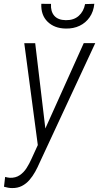

<svg xmlns="http://www.w3.org/2000/svg" viewBox="-61 -750 508 985"><path d="M158.2 -61 368.7 -528.8H427.7L142.1 85Q132.3 107.9 119.6 130.9Q106.9 153.8 90.3 173.1Q73.7 192.4 51.5 203.9Q29.3 215.3 1 214.8Q-9.3 214.8 -19.8 212.9Q-30.3 210.9 -40.5 208L-34.7 157.7Q-28.8 159.2 -22.9 160.4Q-17.1 161.6 -10.3 162.1Q19 163.1 40 148.9Q61 134.8 75.4 112.1Q89.8 89.4 100.6 64.9ZM119.6 -528.3 173.8 -72.8 177.2 -12.2 135.3 11.7 63.5 -528.3ZM375.5 -729 422.9 -730.5Q418.9 -690.4 398.9 -661.6Q378.9 -632.8 347.4 -617.7Q315.9 -602.5 275.4 -603.5Q218.3 -604.5 183.3 -638.4Q148.4 -672.4 150.9 -730.5L200.7 -730Q198.2 -691.4 217.5 -669.2Q236.8 -647 276.9 -646.5Q317.4 -646 342.8 -668.5Q368.2 -690.9 375.5 -729Z"/></svg>

Font: Roboto Condensed Light
Style: Italic
Weight: 300
Italic angle: -12°
Designer: Christian Robertson
Foundry: Google
Version: Version 3.0; 2020